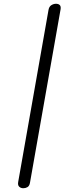

<svg xmlns="http://www.w3.org/2000/svg" viewBox="-20 -999 342 1019"><path d="M301.5 -949.5 139 -28.5Q136 -12 126 -6Q116 0 104 0Q90.5 0 82 -8Q73.5 -16 76.5 -33L237.5 -946.5Q240.5 -964 252.5 -971.5Q264.5 -979 277 -979Q290 -979 297 -972.2Q304 -965.5 301.5 -949.5Z"/></svg>

Font: Edu QLD Hand
Style: Regular
Weight: 400
Designer: Tina and Corey Anderson, Eben Sorkin
Foundry: Sorkin Type Co.
Version: Version 2.000